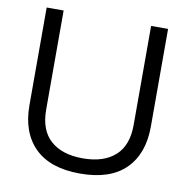

<svg xmlns="http://www.w3.org/2000/svg" viewBox="-80 -776 848 869"><g transform="rotate(10 344.0 -342.0)"><path d="M65 -250V-699H143V-244Q143 -149 196 -102Q249 -55 344 -55Q439 -55 492 -102Q545 -149 545 -244V-699H623V-250Q623 -125 552.5 -55Q482 15 344 15Q206 15 135.5 -55Q65 -125 65 -250Z"/></g></svg>

Font: Prompt Light
Style: Regular
Weight: 300
Designer: Katatrad Team
Foundry: CadsonDemak
Version: Version 1.001